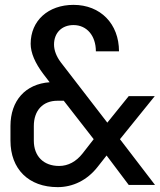

<svg xmlns="http://www.w3.org/2000/svg" viewBox="-20 -760 657 789"><path d="M217 9C279 9 338 -19 381 -74L418 -121L509 0H617L473 -188L616 -365H509L421 -256L229 -505C212 -528 202 -553 202 -577C202 -625 234 -657 282 -657C337 -657 374 -613 374 -549H469C469 -662 393 -740 282 -740C178 -740 106 -675 106 -580C106 -543 124 -501 158 -456L184 -422C85 -415 23 -347 23 -242V-182C23 -65 98 9 217 9ZM223 -78C159 -78 119 -118 119 -182V-242C119 -306 156 -346 216 -346H242L365 -188L319 -129C293 -96 260 -78 223 -78Z"/></svg>

Font: JetBrains Mono Medium
Style: Regular
Weight: 436
Monospace: yes
Designer: Philipp Nurullin, Konstantin Bulenkov
Foundry: JetBrains
Version: Version 2.305